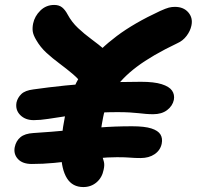

<svg xmlns="http://www.w3.org/2000/svg" viewBox="-20 -739 796 777"><path d="M317.2 18Q273.4 18 251.2 -17.2Q229 -52.4 227.3 -116.8Q225.6 -181.2 242.6 -266.6Q253.6 -320.8 276 -376.1Q298.4 -431.4 340.6 -486Q382.8 -540.6 452.4 -593Q522 -645.4 628 -694.6Q651.6 -705.2 663.3 -708.2Q675 -711.2 687.8 -711.2Q723 -711.2 742.2 -688.7Q761.4 -666.2 754.6 -635.4Q750.2 -613.8 735.1 -593.8Q720 -573.8 697.6 -564Q595.6 -515.4 533.7 -468.8Q471.8 -422.2 440.3 -372.5Q408.8 -322.8 397.4 -264.6Q385.4 -203.8 385.3 -170.2Q385.2 -136.6 390.6 -118.2Q396 -99.8 400 -86.1Q404 -72.4 399.6 -53Q393.4 -20.4 370.9 -1.2Q348.4 18 317.2 18ZM108.6 -75.4Q71.2 -75.4 52.7 -95.4Q34.2 -115.4 39.6 -143.4Q44.8 -168.8 62.7 -183.7Q80.6 -198.6 115 -200.6Q192.6 -205.6 256.7 -211.9Q320.8 -218.2 382.5 -223.1Q444.2 -228 514.4 -228Q565.4 -228 592.6 -219.2Q619.8 -210.4 629.3 -194.8Q638.8 -179.2 634.4 -157.4Q628.8 -130.8 605.8 -115.1Q582.8 -99.4 549 -99.4Q525.2 -99.4 506.4 -101.1Q487.6 -102.8 454 -102.8Q415.2 -102.8 373.3 -98.5Q331.4 -94.2 287.3 -89.1Q243.2 -84 198.5 -79.7Q153.8 -75.4 108.6 -75.4ZM116.4 -252.8Q82.4 -252.8 61.9 -273.4Q41.4 -294 46.8 -324.4Q51.2 -343.6 66.3 -358.3Q81.4 -373 115.2 -377.2Q175.6 -385.8 244.1 -392.9Q312.6 -400 389.3 -404Q466 -408 550.6 -408Q603.8 -408 634.4 -398.3Q665 -388.6 676.2 -372.4Q687.4 -356.2 683.6 -335Q678.4 -310.4 656.5 -293.6Q634.6 -276.8 600 -276.8Q584.6 -276.8 570.5 -278Q556.4 -279.2 540.6 -281Q524.8 -282.8 504.3 -284Q483.8 -285.2 456 -285.2Q391.6 -285.2 340.2 -280.1Q288.8 -275 248.2 -269Q207.6 -263 175.2 -257.9Q142.8 -252.8 116.4 -252.8ZM376.4 -358.4Q360.4 -358.4 346.4 -365.5Q332.4 -372.6 322 -386.4Q301.8 -416.4 275.1 -438.9Q248.4 -461.4 220.5 -482.1Q192.6 -502.8 168 -525.3Q143.4 -547.8 126.6 -577Q115 -596.4 112.7 -610.9Q110.4 -625.4 114 -643.6Q120.2 -673.6 143.4 -696.3Q166.6 -719 199.4 -719Q218.8 -719 231.2 -709.2Q243.6 -699.4 253.6 -680.4Q270.2 -649.6 295.8 -625.5Q321.4 -601.4 350.2 -580.3Q379 -559.2 406.3 -535.8Q433.6 -512.4 453.4 -483.2Q465.2 -467.4 462.5 -446.4Q459.8 -425.4 447 -404.9Q434.2 -384.4 415.4 -371.4Q396.6 -358.4 376.4 -358.4Z"/></svg>

Font: Shantell Sans Light
Style: Italic
Weight: 300
Italic angle: -11°
Designer: Stephen Nixon, Anya Danilova, Shantell Martin
Foundry: Arrow Type
Version: Version 1.008;[ac192a2d6]